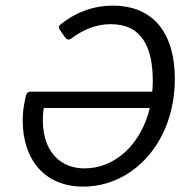

<svg xmlns="http://www.w3.org/2000/svg" viewBox="-20 -659 677 689"><path d="M384.8 -638.7C309.6 -638.7 244.1 -610.4 196.3 -570.3C189.5 -565.4 189.5 -559.6 195.3 -550.8L213.9 -524.4C219.7 -516.6 226.6 -514.6 235.4 -520.5C274.4 -549.8 321.3 -572.3 377 -572.3C488.3 -572.3 528.3 -491.2 528.3 -367.2C528.3 -354.5 527.3 -341.8 526.4 -330.1H89.8C81.1 -330.1 75.2 -325.2 73.2 -316.4C66.4 -287.1 61.5 -261.7 61.5 -226.6C61.5 -85.9 140.6 10.7 278.3 10.7C459 10.7 607.4 -150.4 607.4 -376C607.4 -535.2 534.2 -638.7 384.8 -638.7ZM283.2 -54.7C181.6 -54.7 119.1 -135.7 136.7 -271.5H517.6C486.3 -141.6 393.6 -54.7 283.2 -54.7Z"/></svg>

Font: Ed Sans Neue
Style: Italic
Weight: 400
Italic angle: -11°
Designer: Stephen Hutchings
Version: Version 1.004;PS 001.004;hotconv 1.0.88;makeotf.lib2.5.64775